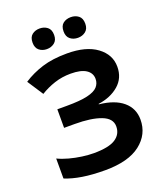

<svg xmlns="http://www.w3.org/2000/svg" viewBox="-165 -1028 978 1147"><g transform="rotate(-20 324.0 -455.0)"><path d="M583 -547Q583 -475 532 -431Q481 -387 402 -376V-373Q500 -363 552.5 -318.5Q605 -274 605 -203Q605 -109 528.5 -49.5Q452 10 304 10Q223 10 160.5 0Q98 -10 52 -29V-156Q83 -141 122 -130.5Q161 -120 201 -114.5Q241 -109 275 -109Q370 -109 412.5 -136.5Q455 -164 455 -214Q455 -265 393 -288.5Q331 -312 226 -312H159V-430H219Q304 -430 351 -441Q398 -452 417 -473Q436 -494 436 -523Q436 -560 403.5 -581.5Q371 -603 306 -603Q251 -603 202.5 -587Q154 -571 112 -545L46 -646Q101 -682 168 -703Q235 -724 327 -724Q448 -724 515.5 -674Q583 -624 583 -547ZM156 -854Q156 -889 176 -904.5Q196 -920 224 -920Q252 -920 272.5 -904.5Q293 -889 293 -854Q293 -821 272.5 -805Q252 -789 224 -789Q196 -789 176 -805Q156 -821 156 -854ZM353 -854Q353 -889 373 -904.5Q393 -920 422 -920Q450 -920 470.5 -904.5Q491 -889 491 -854Q491 -821 470.5 -805Q450 -789 422 -789Q393 -789 373 -805Q353 -821 353 -854Z"/></g></svg>

Font: Noto IKEA Latin
Style: Bold
Weight: 700
Designer: Monotype Design Team
Foundry: Monotype Imaging Inc.
Version: Version 1.0